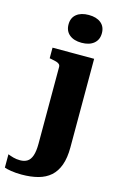

<svg xmlns="http://www.w3.org/2000/svg" viewBox="-222 -806 682 1101"><g transform="rotate(15 119.0 -256.0)"><path d="M74 39V-415Q74 -426 67.5 -432Q61 -438 49 -441.5Q37 -445 20 -448L9 -450V-513H256V13Q256 75 240.5 118Q225 161 195.5 187Q166 213 123 224.5Q80 236 25 236Q-9 236 -37 231.5Q-65 227 -77 222V143Q-62 149 -44 154Q-26 159 -4 159Q21 159 38.5 148Q56 137 65 110.5Q74 84 74 39ZM162 -583Q116 -583 89.5 -605Q63 -627 63 -666Q63 -705 89.5 -726.5Q116 -748 162 -748Q208 -748 234.5 -726.5Q261 -705 261 -666Q261 -627 234.5 -605Q208 -583 162 -583Z"/></g></svg>

Font: Roboto Serif 36pt
Style: Bold
Weight: 700
Version: Version 1.008